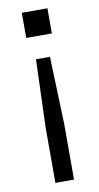

<svg xmlns="http://www.w3.org/2000/svg" viewBox="-85 -539 420 812"><g transform="rotate(-10 125.0 -133.5)"><path d="M165 -6 155 -296H95L85 -6V233H165ZM70 -392H180V-500H70Z"/></g></svg>

Font: Kreadon Medium
Style: Regular
Weight: 500
Designer: kohakuno
Foundry: StudioGnu
Version: Version 1.000;Glyphs 3.1.2 (3151)